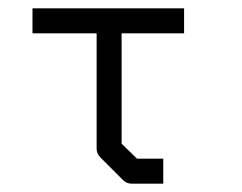

<svg xmlns="http://www.w3.org/2000/svg" viewBox="-20 -490 580 461"><path d="M58 -410V-470H422V-410H272V-145L309 -109H372V-49H296Q284 -49 275 -58L221 -112Q212 -121 212 -133V-410Z"/></svg>

Font: 3270 Nerd Font
Style: Regular
Weight: 400
Monospace: yes
Version: Version 3.0.1;Nerd Fonts 3.3.0